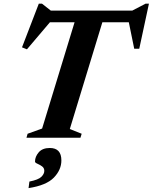

<svg xmlns="http://www.w3.org/2000/svg" viewBox="-20 -726 805 1012"><path d="M410.5 -21 404 0H119.5L125.5 -21L202 -48.5L373 -608.5H243L122 -466L96 -476.5L184.5 -706.5H201.5L248 -670H677L747 -706.5H765L714 -469H687.5L659 -608.5H519.5L348 -46ZM164.5 125.5Q164.5 100 184 77Q203.5 54 242.5 54Q303.5 54 303.5 119.5Q303.5 169 264 210Q224.5 251 130.5 265.5L135 231Q182.5 221.5 198 206Q213.5 190.5 213.5 174.5Q213.5 159 201.2 150.5Q189 142 176.8 136.8Q164.5 131.5 164.5 125.5Z"/></svg>

Font: Newsreader Text
Style: Bold Italic
Weight: 700
Italic angle: -17°
Designer: Hugues Gentile
Foundry: Production Type
Version: Version 1.001